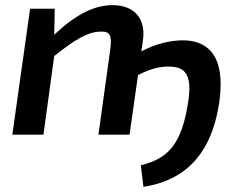

<svg xmlns="http://www.w3.org/2000/svg" viewBox="-20 -524 909 747"><path d="M692 -367C645 -367 588 -355 530 -324L536 -366C549 -456 498 -504 418 -504C345 -504 273 -466 191 -389L193 -490H97L28 0H149L191 -306C267 -366 319 -401 373 -401C408 -402 416 -387 409 -332L363 0H484L517 -232C566 -257 601 -265 636 -265C698 -265 728 -237 713 -133C688 38 634 93 528 119L538 203C667 183 801 109 834 -133C858 -313 783 -367 692 -367Z"/></svg>

Font: Exo 2 Semi Bold
Style: Italic
Weight: 600
Italic angle: -8°
Designer: Natanael Gama
Version: Version 1.001;PS 001.001;hotconv 1.0.88;makeotf.lib2.5.64775